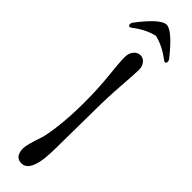

<svg xmlns="http://www.w3.org/2000/svg" viewBox="-328 -621 891 891"><g transform="rotate(45 117.0 -176.0)"><path d="M160 -127Q160 -127 157 128Q157 290 94 290Q50 290 50 233Q50 212 76 136Q85 107 93 38Q101 -31 101 -119Q101 -207 92.5 -287.5Q84 -368 84 -395.5Q84 -423 97.5 -439.5Q111 -456 130 -456Q149 -456 161 -440.5Q173 -425 173 -402.5Q173 -380 166.5 -292.5Q160 -205 160 -127ZM235 -539Q241 -532 241 -522.5Q241 -513 232 -513Q229 -513 222 -518Q170 -558 117 -570Q64 -558 12 -518Q5 -513 2 -513Q-7 -513 -7 -522.5Q-7 -532 -1 -539Q78 -642 115.5 -642Q153 -642 235 -539Z"/></g></svg>

Font: Macondo Swash Caps
Style: Regular
Weight: 400
Designer: John Vargas Beltran
Foundry: John Vargas Beltran
Version: Version 2.001